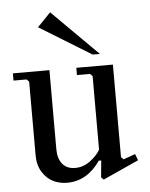

<svg xmlns="http://www.w3.org/2000/svg" viewBox="-51 -723 603 774"><g transform="rotate(-5 250.5 -336.0)"><path d="M336.9 -496.1 127 -625 180.7 -680.7 366.2 -496.1ZM227.5 -46.9Q259.8 -46.9 287.6 -67.4Q315.4 -87.9 329.1 -111.8V-409.7L319.3 -419.4H266.6V-448.7H414.6V-74.2L424.3 -64.5L472.2 -81.5L481.9 -55.7L337.4 9.8L327.6 0L334 -67.9H324.2Q270.5 9.8 189.9 9.8Q160.2 9.8 134.3 -2.4Q108.4 -14.6 90.3 -43Q72.3 -71.3 72.3 -111.8V-409.7L62.5 -419.4H9.8V-448.7H157.7V-127.9Q157.7 -91.3 175.5 -69.1Q193.4 -46.9 227.5 -46.9Z"/></g></svg>

Font: Happy Times at the IKOB
Style: Regular
Weight: 400
Designer: Lucas Le Bihan
Foundry: Lucas Le Bihan
Version: Version 1.000;PS 1.0;hotconv 1.0.88;makeotf.lib2.5.647800